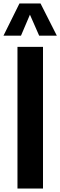

<svg xmlns="http://www.w3.org/2000/svg" viewBox="-35 -1078 345 1098"><path d="M-15.1 -874 76.2 -1058.1H196.8L290 -874H189L136.2 -994.1L85 -874ZM64.9 0V-810.1H210.9V0Z"/></svg>

Font: Oswald Medium
Style: Regular
Weight: 500
Designer: Vernon Adams
Foundry: Vernon Adams
Version: Version 4.103